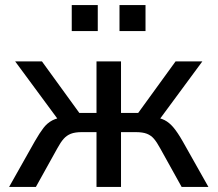

<svg xmlns="http://www.w3.org/2000/svg" viewBox="-20 -740 861 760"><path d="M16 0 118 -181Q137 -214 152 -233.5Q167 -253 187 -263.5Q207 -274 239 -277L220 -253L40 -497H146L294 -293H362V-497H459V-293H527L675 -497H781L601 -253L583 -277Q613 -274 631.5 -264.5Q650 -255 666.5 -235.5Q683 -216 703 -181L805 0H699L614 -153Q601 -177 589.5 -190.5Q578 -204 561.5 -210.5Q545 -217 517 -217H459V0H362V-217H304Q277 -217 260.5 -210.5Q244 -204 232 -190.5Q220 -177 207 -153L122 0ZM453 -617V-720H556V-617ZM264 -617V-720H367V-617Z"/></svg>

Font: Nunito Sans 7pt SemiCondensed Medium
Style: Regular
Weight: 500
Width: 4
Designer: Vernon Adams
Foundry: Vernon Adams
Version: Version 3.101;gftools[0.9.27]